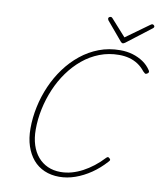

<svg xmlns="http://www.w3.org/2000/svg" viewBox="-126 -1351 1227 1469"><g transform="rotate(10 487.0 -616.5)"><path d="M436 20Q372 20 320 -2.5Q268 -25 232 -67.5Q196 -110 176 -170Q156 -230 156 -307Q156 -390 174 -475Q192 -560 226.5 -639Q261 -718 311 -786Q361 -854 425 -905.5Q489 -957 565 -986Q641 -1015 730 -1015Q782 -1015 827 -1001.5Q872 -988 908.5 -963.5Q945 -939 970 -901Q976 -892 973 -885Q970 -878 959 -873Q951 -869 946 -872Q941 -875 930 -886Q906 -917 875 -937.5Q844 -958 807 -968Q770 -978 727 -978Q647 -978 576 -950.5Q505 -923 446.5 -874.5Q388 -826 341.5 -761.5Q295 -697 263 -621.5Q231 -546 214 -465.5Q197 -385 197 -306Q197 -239 214 -186Q231 -133 263 -95.5Q295 -58 339.5 -38Q384 -18 439 -18Q484 -18 526.5 -30Q569 -42 609.5 -63.5Q650 -85 689.5 -115.5Q729 -146 765 -185Q772 -192 777.5 -193Q783 -194 791 -186Q798 -180 798 -174.5Q798 -169 789 -160Q738 -103 680 -63.5Q622 -24 560 -2Q498 20 436 20ZM936 -1253Q943 -1253 948.5 -1248Q954 -1243 954 -1238Q954 -1234 952.5 -1231Q951 -1228 946 -1224L756 -1078Q749 -1074 745.5 -1072Q742 -1070 738 -1070Q734 -1070 731 -1072Q728 -1074 723 -1078L600 -1224Q599 -1227 597 -1230.5Q595 -1234 595 -1237Q595 -1245 601 -1249Q607 -1253 614 -1253Q618 -1253 621 -1251.5Q624 -1250 628 -1245L743 -1117L919 -1244Q928 -1250 930.5 -1251.5Q933 -1253 936 -1253Z"/></g></svg>

Font: Playwrite BE VLG Thin
Style: Regular
Weight: 250
Designer: Veronika Burian, José Scaglione
Foundry: TypeTogether
Version: Version 1.002